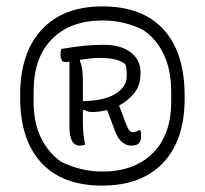

<svg xmlns="http://www.w3.org/2000/svg" viewBox="-20 -780 640 600"><path d="M300 -760Q425 -760 491 -688Q557 -616 557 -480V-472Q557 -342 489.5 -271Q422 -200 299 -200Q175 -200 109 -271.5Q43 -343 43 -475V-483Q43 -615 110.5 -687.5Q178 -760 300 -760ZM300 -716Q200 -716 142.5 -658Q85 -600 85 -494V-463Q85 -397 107.5 -350.5Q130 -304 170 -275Q198 -261 230.5 -252.5Q263 -244 300 -244Q400 -244 457.5 -301.5Q515 -359 515 -462V-493Q515 -561 492 -609.5Q469 -658 428 -686Q401 -700 369 -708Q337 -716 300 -716ZM303 -640Q359 -640 389 -616Q419 -592 419 -556V-548Q419 -513 399.5 -489Q380 -465 352 -450Q357 -438 361.5 -426Q366 -414 369 -405Q378 -381 383 -374Q388 -367 395 -367Q404 -367 413 -373H419Q420 -370 420.5 -365.5Q421 -361 421 -354Q421 -341 414.5 -333Q408 -325 391 -325H388Q375 -325 361.5 -336Q348 -347 339 -371Q334 -385 327.5 -402.5Q321 -420 315 -436Q294 -431 274 -430H268Q260 -430 255 -431.5Q250 -433 245 -436H239V-403Q239 -381 240.5 -364.5Q242 -348 246 -328Q237 -325 229 -325Q197 -325 197 -385V-587Q189 -586 183 -586Q176 -586 172.5 -593Q169 -600 169 -608Q169 -620 172 -627Q213 -634 242.5 -637Q272 -640 303 -640ZM239 -528V-464Q306 -465 341 -487Q376 -509 376 -541V-548Q376 -558 375 -566Q374 -574 371 -580Q347 -599 293 -599Q275 -599 259 -597Q243 -595 230 -593V-588Q239 -570 239 -528Z"/></svg>

Font: Recursive Sn Csl St Lt
Style: Regular
Weight: 300
Version: Version 1.079;hotconv 1.0.112;makeotfexe 2.5.65598; ttfautoh